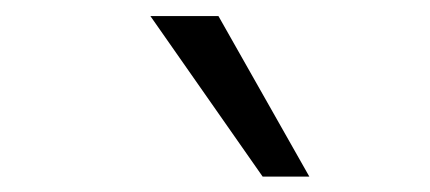

<svg xmlns="http://www.w3.org/2000/svg" viewBox="-20 -773 540 241"><path d="M309.7 -551.3 168.8 -752.8H254.2L368.3 -551.3Z"/></svg>

Font: Mulish ExtraLight
Style: Italic
Weight: 200
Italic angle: -9°
Designer: Vernon Adams
Foundry: Vernon Adams
Version: Version 3.603